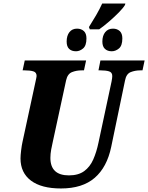

<svg xmlns="http://www.w3.org/2000/svg" viewBox="-20 -1056 838 1086"><path d="M483 -903Q504 -936 524 -970.5Q544 -1005 558 -1036H689L687 -1028Q677 -1011 652.5 -986Q628 -961 598 -935Q568 -909 541 -890H488ZM410 -766Q385 -766 371 -779.5Q357 -793 357 -821Q357 -854 372.5 -874Q388 -894 416 -894Q439 -894 454 -880.5Q469 -867 469 -839Q469 -798 450 -782Q431 -766 410 -766ZM612 -766Q588 -766 573.5 -779.5Q559 -793 559 -821Q559 -854 575 -874Q591 -894 619 -894Q642 -894 657 -880.5Q672 -867 672 -839Q672 -798 653 -782Q634 -766 612 -766ZM325 10Q214 10 155 -34.5Q96 -79 96 -160Q96 -177 99.5 -205.5Q103 -234 107 -252L180 -590Q187 -621 187 -626Q187 -647 168.5 -652.5Q150 -658 120 -658H108L120 -714H467L455 -658H442Q412 -658 387 -648Q362 -638 354 -602L278 -251Q274 -235 269.5 -210Q265 -185 265 -163Q265 -64 370 -64Q423 -64 456 -88Q489 -112 507.5 -154Q526 -196 537 -249L611 -595Q613 -604 614 -613Q615 -622 615 -626Q615 -647 596.5 -652.5Q578 -658 549 -658H537L548 -714H798L786 -658H774Q744 -658 719 -648Q694 -638 687 -600L609 -225Q585 -110 515.5 -50Q446 10 325 10Z"/></svg>

Font: Noto Serif SemiCondensed ExtraBold
Style: Italic
Weight: 800
Width: 4
Italic angle: -12°
Designer: Monotype Design Team
Foundry: Monotype Imaging Inc.
Version: Version 2.014; ttfautohint (v1.8.4.7-5d5b)